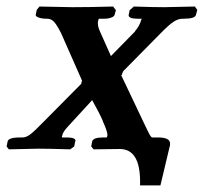

<svg xmlns="http://www.w3.org/2000/svg" viewBox="-24 -454 621 585"><path d="M340.8 0 261.2 1 253.9 -7.8 256.8 -22.9Q259.8 -35.2 290 -35.2H300.8Q302.2 -35.2 303.2 -41V-43.9Q303.2 -53.7 289.1 -85L290 -84Q279.3 -108.9 256.8 -148.9L186 -71.8Q167 -51.8 166 -42Q163.1 -35.2 166 -35.2H180.2Q206.1 -35.2 206.1 -24.9Q205.1 -23.9 205.1 -22.9L202.1 -7.8L189.9 1Q125 -1 92.8 -1L2.9 1L-3.9 -7.8L-1 -22Q0.5 -35.2 37.1 -35.2H44.9Q56.2 -35.2 69.3 -45.4Q82.5 -55.7 106 -80.1L224.1 -199.2V-203.1L226.1 -208L162.1 -353Q149.9 -377 141.1 -387Q132.3 -397 119.1 -397H117.2Q107.9 -397 100.1 -398.7Q92.3 -400.4 88.1 -403.3Q84 -406.2 85 -409.2L87.9 -423.8L96.2 -434.1L196.8 -432.1Q248.5 -432.1 320.8 -434.1L329.1 -422.9L325.2 -409.2Q324.7 -404.3 315.4 -400.6Q306.2 -397 293.9 -397H277.8Q276.4 -397 274.9 -390.1Q272 -377.9 279.8 -359.9L314 -283.2L388.2 -358.9H387.2Q401.4 -375 405.8 -392.1Q407.2 -397 409.2 -397H394Q380.9 -397 373.8 -400.1Q366.7 -403.3 368.2 -409.2L371.1 -422.9L383.8 -434.1Q445.3 -432.1 475.1 -432.1L569.8 -434.1L577.1 -423.8L573.2 -409.2Q570.8 -397 537.1 -397H533.2Q518.6 -397 504.9 -387.7Q491.7 -379.4 465.8 -353L352.1 -237.8Q350.6 -236.3 348.1 -229Q347.7 -228 347.7 -226.6Q346.7 -225.1 346.2 -225.1H345.2L414.1 -80.1Q428.2 -50.3 432.6 -42.7Q437 -35.2 439.9 -35.2H457Q494.1 -35.2 494.1 -17.1V-12.2L464.8 110.8H402.8V99.1Q402.8 0 340.8 0Z"/></svg>

Font: Linux Libertine G
Style: Bold Italic
Weight: 700
Italic angle: -11.5°
Designer: Philipp H. Poll
Foundry: Philipp H. Poll
Version: Version 4.1.0